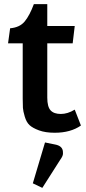

<svg xmlns="http://www.w3.org/2000/svg" viewBox="-20 -629 417 930"><path d="M144 -609H209V-503H342L332 -419H209V-156Q209 -112 225 -94.5Q241 -77 274.5 -77Q308 -77 342 -98L372 -21Q322 14 245 14Q200 14 169 2.5Q138 -9 123 -23Q108 -37 100 -64Q92 -91 91 -106.5Q90 -122 90 -152V-419H19L29 -492Q76 -496 100 -525.5Q124 -555 144 -609ZM198 61 247 71Q279 77 284 100Q285 104 285 115.5Q285 127 271 146L185 281L139 259Z"/></svg>

Font: Bree Serif
Style: Regular
Weight: 400
Designer: Veronika Burian, Jos Scaglione
Foundry: TypeTogether
Version: Version 1.001